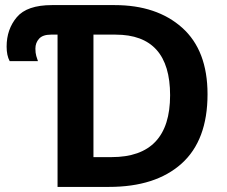

<svg xmlns="http://www.w3.org/2000/svg" viewBox="-20 -734 893 754"><path d="M206 0H408Q591 0 693 -91.5Q795 -183 795 -364Q795 -536 695.5 -625Q596 -714 430 -714H184Q86 -714 46 -666.5Q6 -619 6 -551Q6 -516 18 -494H129Q126 -502 122.5 -514Q119 -526 119 -543Q119 -566 133.5 -582Q148 -598 180 -598H206ZM347 -117V-598H434Q648 -598 648 -360Q648 -117 418 -117Z"/></svg>

Font: Noto Sans UI
Style: Bold
Weight: 700
Designer: Monotype Design Team
Foundry: Monotype Imaging Inc.
Version: Version 1.901